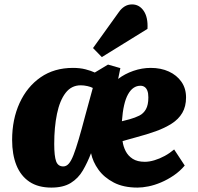

<svg xmlns="http://www.w3.org/2000/svg" viewBox="-20 -837 897 871"><path d="M664 -529Q710 -529 746 -512.5Q782 -496 803 -466Q824 -436 824 -395Q824 -354 807 -325Q790 -296 758.5 -276Q727 -256 686.5 -241.5Q646 -227 597 -214L536 -197Q539 -173 550 -151.5Q561 -130 582 -116.5Q603 -103 637 -103Q657 -103 680.5 -110Q704 -117 727 -129.5Q750 -142 770 -159L818 -86Q796 -60 768 -41Q740 -22 710.5 -9.5Q681 3 653.5 8.5Q626 14 604 14Q540 14 496 -9Q452 -32 426.5 -67.5Q401 -103 393 -142Q377 -100 356 -64Q335 -28 301 -7Q267 14 213 14Q153 14 113.5 -12.5Q74 -39 54.5 -87.5Q35 -136 35 -202Q35 -296 69 -370Q103 -444 164.5 -486.5Q226 -529 311 -529Q343 -529 368 -522.5Q393 -516 410 -508L470 -544L526 -528L516 -479Q546 -502 585 -515.5Q624 -529 664 -529ZM267 -82Q281 -82 292 -94.5Q303 -107 313.5 -134Q324 -161 337 -205Q350 -249 366 -310L401 -438Q392 -443 376.5 -446.5Q361 -450 346 -450Q304 -450 277.5 -415.5Q251 -381 238.5 -320.5Q226 -260 226 -184Q226 -129 234.5 -105.5Q243 -82 267 -82ZM653 -395Q653 -414 648.5 -425.5Q644 -437 636 -442.5Q628 -448 617 -448Q600 -448 586 -438.5Q572 -429 561 -409.5Q550 -390 543 -359.5Q536 -329 533 -287L568 -296Q593 -303 612 -312.5Q631 -322 642 -341.5Q653 -361 653 -395ZM519 -782Q530 -798 545 -807.5Q560 -817 579 -817Q612 -817 632 -787.5Q652 -758 649 -706L442 -578L402 -619Z"/></svg>

Font: Literata ExtraBold
Style: Italic
Weight: 800
Italic angle: -2°
Designer: Latin by Veronika Burian and Jose Scaglione. Greek by Irene Vlachou. Cyrillic by Vera Evstafieva
Foundry: TypeTogether
Version: Version 3.002